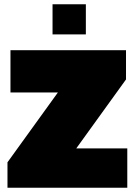

<svg xmlns="http://www.w3.org/2000/svg" viewBox="-20 -879 626 899"><path d="M226 -718V-859H382V-718ZM15 0V-119L251 -446H29V-644H570V-507L337 -184H576V0Z"/></svg>

Font: Boz Display
Style: Regular
Weight: 900
Version: Version 2.000; ttfautohint (v1.8.3)